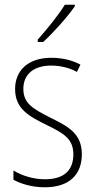

<svg xmlns="http://www.w3.org/2000/svg" viewBox="-20 -784 405 814"><path d="M297 -757V-764H255C225 -716 183 -665 140 -616V-606H163C206 -645 265 -711 297 -757ZM327 -130C327 -220 266 -249 192 -286C121 -322 79 -345 79 -407C79 -471 125 -506 197 -506C236 -506 277 -496 306 -479L321 -510C288 -528 245 -539 198 -539C98 -539 44 -484 44 -407C44 -323 101 -292 178 -254C247 -220 291 -197 291 -130C291 -63 253 -24 170 -24C121 -24 74 -39 37 -61V-22C66 -6 113 10 170 10C274 10 327 -44 327 -130Z"/></svg>

Font: Noto Sans Bengali Condensed ExtraLight
Style: Regular
Weight: 200
Width: 3
Designer: Joana Ranito - Universal Thirst; Jelle Bosma - Monotype Design Team
Foundry: Universal Thirst ehf.
Version: Version 3.000